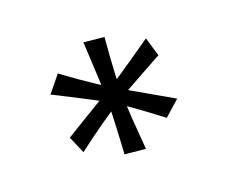

<svg xmlns="http://www.w3.org/2000/svg" viewBox="-74 -855 723 610"><g transform="rotate(-20 287.0 -550.0)"><path d="M422 -427Q422 -427 406 -439Q390 -451 366 -469Q342 -487 316.5 -504.5Q291 -522 272 -533Q252 -545 223 -560Q194 -575 166 -589.5Q138 -604 119 -613.5Q100 -623 100 -623L145 -678Q145 -678 160.5 -666.5Q176 -655 199.5 -638.5Q223 -622 248 -605.5Q273 -589 291 -578Q309 -568 339 -550.5Q369 -533 400 -515.5Q431 -498 452.5 -485.5Q474 -473 474 -473ZM136 -415 111 -473Q111 -473 131 -485.5Q151 -498 180.5 -515.5Q210 -533 238.5 -550.5Q267 -568 285 -578Q303 -589 330 -607Q357 -625 383.5 -643.5Q410 -662 428 -674.5Q446 -687 446 -687L465 -623Q465 -623 447.5 -613.5Q430 -604 404 -589.5Q378 -575 351 -560Q324 -545 304 -533Q289 -524 267.5 -509.5Q246 -495 223 -479Q200 -463 180.5 -448.5Q161 -434 148.5 -424.5Q136 -415 136 -415ZM326 -357 256 -364Q256 -364 257 -378Q258 -392 259 -415Q260 -438 261.5 -465Q263 -492 263.5 -517Q264 -542 263 -561Q263 -585 261.5 -616Q260 -647 258.5 -676Q257 -705 256 -724Q255 -743 255 -743L324 -736Q324 -736 322.5 -719Q321 -702 319 -675Q317 -648 315.5 -618Q314 -588 314 -562Q314 -542 315 -515.5Q316 -489 318 -461Q320 -433 322 -409.5Q324 -386 325 -371.5Q326 -357 326 -357Z"/></g></svg>

Font: Truculenta
Style: Regular
Weight: 400
Designer: Ivan Castro, Eva Sanz & Omnibus-Type Team
Foundry: Omnibus-Type
Version: Version 1.002